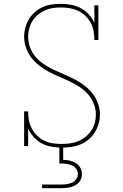

<svg xmlns="http://www.w3.org/2000/svg" viewBox="-20 -763 640 1003"><path d="M303 8Q277 8 250 3.5Q223 -1 199 -13.5Q175 -26 156.5 -46.5Q138 -67 127 -91V0H106V-181H127Q127 -158 131 -135Q135 -112 146 -91.5Q157 -71 174 -54.5Q191 -38 211.5 -28Q232 -18 255 -14.5Q278 -11 301 -11Q324 -11 346 -14Q368 -17 388.5 -25.5Q409 -34 426.5 -48Q444 -62 456.5 -80.5Q469 -99 475 -120.5Q481 -142 481 -165Q481 -194 469.5 -222Q458 -250 438.5 -272Q419 -294 394 -310Q369 -326 342.5 -338.5Q316 -351 288.5 -362.5Q261 -374 235 -388Q209 -402 185.5 -420Q162 -438 144 -461.5Q126 -485 116 -513Q106 -541 106 -571Q106 -595 112.5 -618.5Q119 -642 131.5 -663Q144 -684 162.5 -700Q181 -716 203 -726Q225 -736 249 -739.5Q273 -743 298 -743Q324 -743 351 -738Q378 -733 401.5 -720.5Q425 -708 443.5 -688Q462 -668 473 -644V-735H494V-554H473Q473 -577 469 -600Q465 -623 454 -643.5Q443 -664 426.5 -680Q410 -696 389 -706Q368 -716 345.5 -720Q323 -724 300 -724Q278 -724 256.5 -721Q235 -718 215 -709Q195 -700 178 -686Q161 -672 149.5 -653.5Q138 -635 132.5 -613.5Q127 -592 127 -571Q127 -541 138 -513Q149 -485 168.5 -463Q188 -441 213 -425Q238 -409 265 -396.5Q292 -384 319 -372.5Q346 -361 372 -347.5Q398 -334 422 -315.5Q446 -297 464 -273.5Q482 -250 492 -222Q502 -194 502 -165Q502 -140 495 -116Q488 -92 475 -71Q462 -50 442.5 -34Q423 -18 400 -8.5Q377 1 352.5 4.5Q328 8 303 8ZM200 220V201H300Q314 201 328.5 199Q343 197 356.5 191Q370 185 378.5 172.5Q387 160 387 146Q387 132 378.5 119.5Q370 107 356.5 101Q343 95 328.5 93Q314 91 300 91H290V0H310V72Q327 72 344 76Q361 80 376 89Q391 98 399.5 113.5Q408 129 408 146Q408 158 404 170Q400 182 391.5 191Q383 200 372 205.5Q361 211 349 214.5Q337 218 324.5 219Q312 220 300 220Z"/></svg>

Font: Iosevka Slab Thin Extended
Style: Regular
Weight: 100
Width: 7
Monospace: yes
Designer: Belleve Invis
Foundry: Belleve Invis
Version: Version 11.1.1; ttfautohint (v1.8.3)